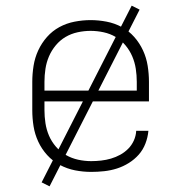

<svg xmlns="http://www.w3.org/2000/svg" viewBox="-20 -599 640 678"><path d="M302 8Q273 8 245 2.5Q217 -3 191.5 -16.5Q166 -30 146.5 -51.5Q127 -73 115 -99Q103 -125 98.5 -153Q94 -181 94 -210V-310Q94 -338 98.5 -366.5Q103 -395 115 -421Q127 -447 146 -468.5Q165 -490 190 -503.5Q215 -517 243.5 -522.5Q272 -528 300 -528Q328 -528 356.5 -522.5Q385 -517 410 -503.5Q435 -490 454 -468.5Q473 -447 485 -421Q497 -395 501.5 -366.5Q506 -338 506 -310V-241H137V-210Q137 -187 140.5 -164Q144 -141 153 -120Q162 -99 177.5 -81Q193 -63 213 -51.5Q233 -40 256 -35Q279 -30 302 -30Q319 -30 337 -32Q355 -34 372 -39Q389 -44 404.5 -52.5Q420 -61 432.5 -73.5Q445 -86 452.5 -102.5Q460 -119 461 -137H504Q502 -114 493.5 -92Q485 -70 470 -53Q455 -36 435 -23.5Q415 -11 393 -4Q371 3 348 5.5Q325 8 302 8ZM137 -279H463V-310Q463 -333 459.5 -356Q456 -379 447 -400Q438 -421 423 -439Q408 -457 388.5 -468.5Q369 -480 346 -485Q323 -490 300 -490Q277 -490 254 -485Q231 -480 211.5 -468.5Q192 -457 177 -439Q162 -421 153 -400Q144 -379 140.5 -356Q137 -333 137 -310ZM155 59 127 45 445 -579 473 -565Z"/></svg>

Font: Iosevka Etoile Extralight
Style: Regular
Weight: 200
Designer: Belleve Invis
Foundry: Belleve Invis
Version: Version 22.1.2; ttfautohint (v1.8.4)